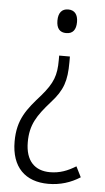

<svg xmlns="http://www.w3.org/2000/svg" viewBox="-53 -665 436 801"><g transform="rotate(5 165.0 -264.0)"><path d="M241 -581C241 -612 227 -630 200 -630C174 -630 159 -613 159 -580C159 -547 173 -531 200 -531C228 -531 241 -549 241 -581ZM224 -411V-435H179V-416C179 -352 167 -319 119 -263C63 -200 25 -155 25 -62C25 46 84 102 180 102C230 102 274 88 313 63L291 19C257 40 224 53 183 53C119 53 80 14 80 -64C80 -137 107 -177 161 -238C211 -293 224 -333 224 -411Z"/></g></svg>

Font: Noto Sans Telugu UI Condensed Light
Style: Regular
Weight: 300
Width: 3
Designer: Jelle Bosma - Monotype Design Team
Foundry: Monotype Imaging Inc.
Version: Version 2.005